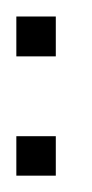

<svg xmlns="http://www.w3.org/2000/svg" viewBox="-20 -215 113 235"><path d="M0 0V-48.3H48.3V0ZM0 -146V-194.8H48.3V-146Z"/></svg>

Font: FS Mondwest Regular
Style: Regular
Weight: 400
Designer: NZWStudios2024
Foundry: https://fontstruct.com
Version: Version 1.0